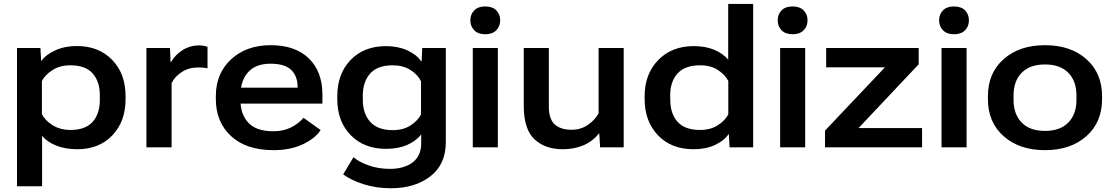

<svg xmlns="http://www.w3.org/2000/svg" viewBox="-20 -769 5811 1002"><path d="M68.8 203.1H199.7V-60.5Q225.6 -28.3 273.2 -9.3Q320.8 9.8 383.8 9.8Q497.1 9.8 566.2 -62.5Q635.3 -134.8 635.3 -251.5V-267.1Q635.3 -384.3 565.4 -456.5Q495.6 -528.8 380.9 -528.8Q317.9 -528.8 268.6 -506.3Q219.2 -483.9 196.3 -451.2H194.8L190.9 -518.6H68.8ZM198.7 -173.8V-346.7Q215.8 -378.9 254.4 -403.6Q293 -428.2 347.2 -428.2Q426.8 -428.2 463.9 -385.5Q501 -342.8 501 -272.5V-246.6Q501 -175.8 463.6 -133.3Q426.3 -90.8 347.7 -90.8Q293.9 -90.8 254.4 -115.7Q214.8 -140.6 198.7 -173.8Z M744.1 0H875.5V-335.4Q892.6 -370.1 929.4 -393.6Q966.3 -417 1014.6 -417Q1028.8 -417 1040.5 -416Q1052.2 -415 1063 -412.6V-525.4Q1057.1 -527.3 1044.4 -529.8Q1031.7 -532.2 1019.5 -532.2Q972.2 -532.2 933.1 -507.6Q894 -482.9 873 -445.8H870.1L867.2 -518.6H744.1Z M1106.4 -251.5Q1106.4 -132.3 1185.8 -58.8Q1265.1 14.6 1407.7 14.6Q1496.6 14.6 1561.3 -16.4Q1626 -47.4 1653.3 -90.3L1564 -154.3Q1538.6 -124 1499 -104Q1459.5 -84 1406.2 -84Q1317.9 -84 1276.4 -128.2Q1234.9 -172.4 1234.9 -246.6V-272.5Q1234.9 -347.2 1274.4 -391.8Q1314 -436.5 1391.6 -436.5Q1466.8 -436.5 1500 -403.8Q1533.2 -371.1 1533.2 -315.4V-311.5H1190.9V-228.5H1662.6V-275.9Q1662.6 -395.5 1591.6 -464.4Q1520.5 -533.2 1393.1 -533.2Q1266.1 -533.2 1186.3 -459.7Q1106.4 -386.2 1106.4 -267.1Z M1771 141.1Q1813 171.9 1878.2 192.6Q1943.4 213.4 2020 213.4Q2145.5 213.4 2226.1 151.1Q2306.6 88.9 2306.6 -27.3V-518.6H2183.6L2180.2 -449.7H2177.2Q2154.8 -483.4 2106.2 -505.9Q2057.6 -528.3 1994.6 -528.3Q1879.4 -528.3 1809.8 -456.1Q1740.2 -383.8 1740.2 -267.1V-252Q1740.2 -135.3 1810.1 -63.7Q1879.9 7.8 1994.6 7.8Q2058.6 7.8 2105 -12.7Q2151.4 -33.2 2178.2 -67.4V-21.5Q2178.2 44.4 2133.5 78.4Q2088.9 112.3 2015.1 112.3Q1954.1 112.3 1903.3 94Q1852.5 75.7 1824.7 51.3ZM1873.5 -247.1V-271.5Q1873.5 -341.8 1911.6 -385Q1949.7 -428.2 2029.3 -428.2Q2083.5 -428.2 2122.1 -403.8Q2160.6 -379.4 2177.2 -344.7V-171.9Q2160.6 -139.2 2122.6 -114.5Q2084.5 -89.8 2029.8 -89.8Q1951.2 -89.8 1912.4 -132.8Q1873.5 -175.8 1873.5 -247.1Z M2447.3 0H2578.1V-518.6H2447.3ZM2434.6 -663.1Q2434.6 -631.8 2454.8 -611.1Q2475.1 -590.3 2512.2 -590.3Q2549.8 -590.3 2570.1 -611.1Q2590.3 -631.8 2590.3 -663.1Q2590.3 -693.8 2570.3 -714.6Q2550.3 -735.4 2512.2 -735.4Q2474.6 -735.4 2454.6 -714.6Q2434.6 -693.8 2434.6 -663.1Z M2713.4 -217.3Q2713.4 -94.2 2769.3 -42.2Q2825.2 9.8 2916 9.8Q2976.6 9.8 3024.9 -10.7Q3073.2 -31.2 3106 -72.8H3107.4L3111.8 0H3234.9V-518.6H3104V-177.2Q3083 -140.6 3046.6 -116.2Q3010.3 -91.8 2962.4 -91.8Q2907.2 -91.8 2875.7 -119.1Q2844.2 -146.5 2844.2 -213.4V-518.6H2713.4Z M3344.2 -251.5Q3344.2 -136.7 3413.3 -63.5Q3482.4 9.8 3600.6 9.8Q3664.1 9.8 3711.9 -12.7Q3759.8 -35.2 3781.7 -68.4H3783.7L3787.6 0H3910.6V-748.5H3780.3V-457.5Q3754.4 -488.8 3709 -508.5Q3663.6 -528.3 3600.1 -528.3Q3485.4 -528.3 3414.8 -455.3Q3344.2 -382.3 3344.2 -267.1ZM3478 -247.1 3477.5 -271.5Q3477.5 -342.8 3515.9 -385.5Q3554.2 -428.2 3633.8 -428.2Q3689 -428.2 3726.3 -403.8Q3763.7 -379.4 3780.8 -346.7V-172.4Q3763.7 -139.2 3725.6 -115Q3687.5 -90.8 3633.3 -90.8Q3553.7 -90.8 3515.9 -133.5Q3478 -176.3 3478 -247.1Z M4051.3 0H4182.1V-518.6H4051.3ZM4038.6 -663.1Q4038.6 -631.8 4058.8 -611.1Q4079.1 -590.3 4116.2 -590.3Q4153.8 -590.3 4174.1 -611.1Q4194.3 -631.8 4194.3 -663.1Q4194.3 -693.8 4174.3 -714.6Q4154.3 -735.4 4116.2 -735.4Q4078.6 -735.4 4058.6 -714.6Q4038.6 -693.8 4038.6 -663.1Z M4285.6 0H4792V-100.6H4460.4L4774.4 -433.6V-518.6H4291.5V-417.5H4598.1L4285.6 -87.4Z M4893.6 0H5024.4V-518.6H4893.6ZM4880.9 -663.1Q4880.9 -631.8 4901.1 -611.1Q4921.4 -590.3 4958.5 -590.3Q4996.1 -590.3 5016.4 -611.1Q5036.6 -631.8 5036.6 -663.1Q5036.6 -693.8 5016.6 -714.6Q4996.6 -735.4 4958.5 -735.4Q4920.9 -735.4 4900.9 -714.6Q4880.9 -693.8 4880.9 -663.1Z M5135.7 -251.5Q5135.7 -130.9 5217.8 -58.1Q5299.8 14.6 5433.6 14.6Q5567.4 14.6 5649.4 -58.1Q5731.4 -130.9 5731.4 -251.5V-267.1Q5731.4 -387.7 5649.4 -460.4Q5567.4 -533.2 5433.6 -533.2Q5299.8 -533.2 5217.8 -460.4Q5135.7 -387.7 5135.7 -267.1ZM5269.5 -272.5Q5269.5 -345.7 5312 -389.2Q5354.5 -432.6 5433.6 -432.6Q5512.7 -432.6 5555.2 -389.2Q5597.7 -345.7 5597.7 -272.5V-246.6Q5597.7 -173.3 5555.4 -129.6Q5513.2 -85.9 5433.6 -85.9Q5354 -85.9 5311.8 -129.6Q5269.5 -173.3 5269.5 -246.6Z"/></svg>

Font: Roboto Flex
Style: wght 600 wdth 140 opsz 13.0 GRAD 0.00 slnt 0.00 XTRA 468 XOPQ 96 YOPQ 79 YTLC 514 YTUC 712 YTAS 750 YTDE -203.00 YTFI 738
Weight: 600
Width: 8
Designer: Berlow after Robertson
Foundry: Google
Version: Version 3.100